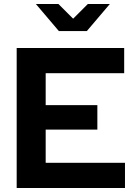

<svg xmlns="http://www.w3.org/2000/svg" viewBox="-20 -940 685 960"><path d="M63.4 0V-700H600.9V-574.1H208.4V-414.2H466.8V-292.1H208.4V-125.9H604.9V0ZM272.3 -919.9 345.7 -846.6 419.1 -919.9H529.1L414.3 -784.8H274.2L159.5 -919.9Z"/></svg>

Font: Red Hat Display
Style: Regular
Weight: 300
Designer: Pentagram, MCKL
Foundry: Pentagram, MCKL
Version: Version 1.023